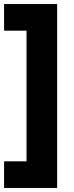

<svg xmlns="http://www.w3.org/2000/svg" viewBox="-20 -720 360 940"><path d="M0 -700.2H259.8V200.2H0V69.8H109.9V-569.8H0Z"/></svg>

Font: Fivo Sans Heavy
Style: Regular
Weight: 900
Designer: Alexander Slobzheninov
Foundry: Alexander Slobzheninov
Version: 1.0